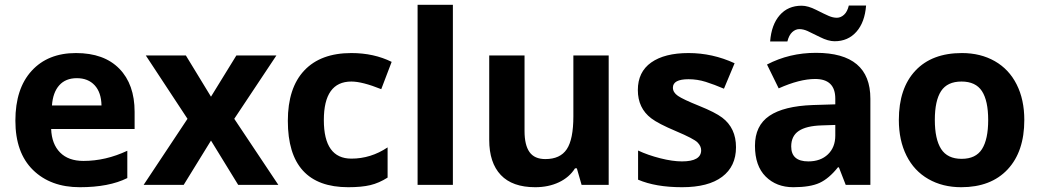

<svg xmlns="http://www.w3.org/2000/svg" viewBox="-20 -780 4386 810"><path d="M547.9 -308.1V-235.8H195.8Q198.2 -172.4 233.4 -136.7Q268.6 -101.1 332 -101.1Q425.8 -101.1 517.1 -144V-28.8Q439.9 9.8 316.7 9.8Q193.4 9.8 119.1 -63Q44.9 -135.7 44.9 -271Q44.9 -406.2 113.5 -481.2Q182.1 -556.2 300.5 -556.2Q418.9 -556.2 483.4 -490.2Q547.9 -424.3 547.9 -308.1ZM199.2 -335H408.2Q407.2 -390.1 379.4 -420.2Q351.6 -450.2 304.2 -450.2Q256.8 -450.2 230 -420.2Q203.1 -390.1 199.2 -335Z M771 -278.8 595.2 -545.9H764.2L870.1 -372.1L977.1 -545.9H1146L968.3 -278.8L1154.3 0H984.9L870.1 -187L754.9 0H585.9Z M1462.4 -110.8Q1544.4 -110.8 1615.2 -158.2V-30.8Q1579.1 -7.8 1542.2 1Q1505.4 9.8 1449.2 9.8Q1194.3 9.8 1194.3 -270Q1194.3 -409.2 1263.7 -482.7Q1333 -556.2 1462.4 -556.2Q1557.1 -556.2 1632.3 -519L1588.4 -403.8Q1508.3 -436 1462.4 -436Q1346.2 -436 1346.2 -273.4Q1346.2 -110.8 1462.4 -110.8Z M1890.6 0H1741.7V-759.8H1890.6Z M2237.8 9.8Q2141.6 9.8 2092.8 -41.7Q2043.9 -93.3 2043.9 -189.9V-545.9H2192.9V-227.1Q2192.9 -168 2213.9 -138.4Q2234.9 -108.9 2280.8 -108.9Q2343.3 -108.9 2371.1 -150.6Q2398.9 -192.4 2398.9 -289.1V-545.9H2547.9V0H2433.6L2413.6 -69.8H2405.8Q2381.8 -31.7 2337.9 -11Q2293.9 9.8 2237.8 9.8Z M2671.9 -22V-145Q2713.4 -125.5 2765.4 -112.3Q2817.4 -99.1 2856.9 -99.1Q2938 -99.1 2938 -146Q2938 -163.6 2922.6 -179.2Q2907.2 -194.8 2832 -226.6Q2756.8 -258.3 2727.5 -280.8Q2670.9 -323.7 2670.9 -400.1Q2670.9 -476.6 2727.3 -516.4Q2783.7 -556.2 2884.8 -556.2Q2985.8 -556.2 3079.1 -513.2L3034.2 -405.8Q2993.2 -423.3 2957.5 -434.6Q2921.9 -445.8 2884.8 -445.8Q2818.8 -445.8 2818.8 -410.2Q2818.8 -390.1 2840.1 -375.5Q2861.3 -360.8 2929.2 -333.5Q2997.1 -306.2 3026.9 -283.7Q3085 -239.7 3085 -158.9Q3085 -78.1 3026.6 -34.2Q2968.3 9.8 2857.2 9.8Q2746.1 9.8 2671.9 -22Z M3317.9 -162.1Q3317.9 -99.1 3390.1 -99.1Q3441.9 -99.1 3472.9 -128.9Q3503.9 -158.7 3503.9 -208V-252.9L3446.3 -251Q3381.3 -249 3349.6 -227.5Q3317.9 -206.1 3317.9 -162.1ZM3409.2 -336.9 3503.9 -339.8V-363.8Q3503.9 -446.8 3418.9 -446.8Q3353.5 -446.8 3265.1 -407.2L3215.8 -507.8Q3310.1 -557.1 3422.4 -557.1Q3651.9 -557.1 3651.9 -363.8V0H3547.9L3519 -74.2H3515.1Q3477.5 -26.9 3437.7 -8.5Q3397.9 9.8 3326.7 9.8Q3255.4 9.8 3210.2 -35.2Q3165 -80.1 3165 -165Q3165 -250 3225.8 -291.3Q3286.6 -332.5 3409.2 -336.9ZM3301.8 -605H3229Q3234.4 -675.8 3269.3 -715.8Q3304.2 -755.9 3361.8 -755.9Q3388.7 -755.9 3423.3 -738.3Q3458 -720.7 3476.1 -712.9Q3494.1 -705.1 3510.5 -705.1Q3526.9 -705.1 3540.8 -717.8Q3554.7 -730.5 3561 -756.8H3633.8Q3628.4 -686 3593 -646Q3557.6 -606 3501 -606Q3474.1 -606 3439.5 -623.5Q3404.8 -641.1 3386.7 -649.2Q3368.7 -657.2 3352.3 -657.2Q3335.9 -657.2 3322 -644.3Q3308.1 -631.3 3301.8 -605Z M4301.3 -273.9Q4301.3 -140.6 4231 -65.4Q4160.6 9.8 4035.2 9.8Q3956.5 9.8 3896.5 -24.7Q3836.4 -59.1 3804.2 -123.5Q3772 -188 3772 -273.9Q3772 -407.7 3841.8 -481.9Q3911.6 -556.2 4038.1 -556.2Q4116.7 -556.2 4176.8 -522Q4236.8 -487.8 4269 -423.8Q4301.3 -359.9 4301.3 -273.9ZM3950.2 -395.8Q3923.8 -355.5 3923.8 -274.2Q3923.8 -192.9 3950.4 -151.4Q3977.1 -109.9 4036.9 -109.9Q4096.7 -109.9 4122.8 -151.1Q4148.9 -192.4 4148.9 -273.7Q4148.9 -355 4122.6 -395.5Q4096.2 -436 4036.4 -436Q3976.6 -436 3950.2 -395.8Z"/></svg>

Font: NotoSans-Bold
Style: Bold
Weight: 700
Designer: Monotype Design team
Foundry: Monotype Imaging Inc.
Version: Version 1.04